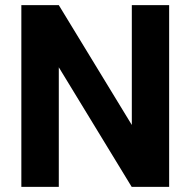

<svg xmlns="http://www.w3.org/2000/svg" viewBox="-20 -731 746 751"><path d="M641.6 0H495.1L210 -467.8V0H63.5V-710.9H210L495.6 -242.2V-710.9H641.6Z"/></svg>

Font: Vazir UI
Style: Bold-UI
Weight: 700
Designer: Saber Rastikerdar
Foundry: Saber Rastikerdar
Version: Version 30.1.0